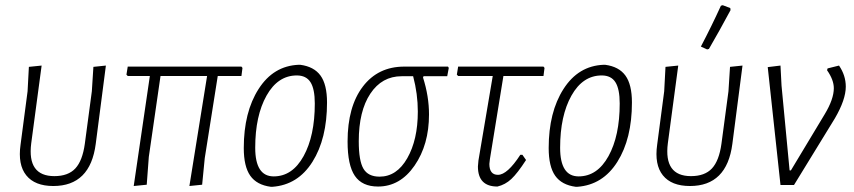

<svg xmlns="http://www.w3.org/2000/svg" viewBox="-20 -711 3283 738"><path d="M185 4Q114 4 81 -37Q48 -78 59 -155L86 -360L91 -454L140 -459L100 -160Q84 -34 189 -34Q242 -34 269.5 -63.5Q297 -93 306 -158L333 -360L339 -454L387 -459L348 -158Q327 4 185 4Z M494 4 556 -419H471L466 -424L471 -455H908L912 -450L908 -419H817L767 -103L757 -1L708 4L776 -419H597L552 -108L544 -1Z M1128 -462H1134Q1187 -455 1212 -420.5Q1237 -386 1237 -317Q1237 -178 1181 -89Q1125 0 1027 7H1021Q967 0 942 -35.5Q917 -71 917 -142Q917 -280 974 -369Q1031 -458 1128 -462ZM1121 -421Q1048 -421 1004.5 -343.5Q961 -266 961 -143Q961 -33 1032 -33Q1104 -33 1147 -111Q1190 -189 1190 -313Q1190 -369 1173.5 -395Q1157 -421 1121 -421Z M1433 6Q1372 6 1344 -35Q1316 -76 1316 -167Q1316 -301 1374.5 -378Q1433 -455 1534 -455H1702L1705 -450L1699 -418H1608L1606 -413Q1629 -341 1629 -271Q1629 -155 1573.5 -74.5Q1518 6 1433 6ZM1439 -32Q1505 -32 1545.5 -103Q1586 -174 1586 -282Q1586 -350 1568 -418H1524Q1448 -418 1403.5 -351Q1359 -284 1359 -168Q1359 -93 1377 -62.5Q1395 -32 1439 -32Z M1892 6Q1817 6 1817 -71L1819 -94L1874 -419H1741L1736 -424L1741 -455H2069L2073 -450L2069 -419H1915L1863 -99L1861 -81Q1861 -39 1894 -39Q1930 -39 1980 -116H1988L2002 -96Q1969 -45 1945.5 -23Q1922 -1 1892 6Z M2300 -462H2306Q2359 -455 2384 -420.5Q2409 -386 2409 -317Q2409 -178 2353 -89Q2297 0 2199 7H2193Q2139 0 2114 -35.5Q2089 -71 2089 -142Q2089 -280 2146 -369Q2203 -458 2300 -462ZM2293 -421Q2220 -421 2176.5 -343.5Q2133 -266 2133 -143Q2133 -33 2204 -33Q2276 -33 2319 -111Q2362 -189 2362 -313Q2362 -369 2345.5 -395Q2329 -421 2293 -421Z M2751 -689 2758 -691 2787 -680 2788 -672Q2744 -590 2705 -523L2698 -521L2674 -532Q2715 -610 2751 -689ZM2632 4Q2561 4 2528 -37Q2495 -78 2506 -155L2533 -360L2538 -454L2587 -459L2547 -160Q2531 -34 2636 -34Q2689 -34 2716.5 -63.5Q2744 -93 2753 -158L2780 -360L2786 -454L2834 -459L2795 -158Q2774 4 2632 4Z M3205 -459Q3231 -421 3231 -378Q3231 -328 3189 -256L3032 0H2980L2931 -453L2980 -459L2984 -382L3015 -56H3020L3150 -272Q3185 -330 3185 -372Q3185 -404 3159 -441L3161 -448Z"/></svg>

Font: Alegreya Sans SC Light
Style: Italic
Weight: 300
Italic angle: -7°
Designer: Juan Pablo del Peral
Foundry: Huerta Tipografica
Version: Version 2.007